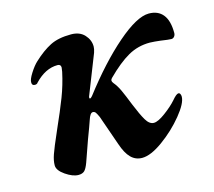

<svg xmlns="http://www.w3.org/2000/svg" viewBox="-73 -521 695 623"><g transform="rotate(-15 274.5 -209.5)"><path d="M52 -36Q52 -52 59 -72Q65 -90 90 -147Q115 -203 130 -242Q145 -281 154 -323L156 -337Q156 -348 145 -348Q104 -348 68 -310Q65 -305 58 -305Q48 -305 48 -315Q47 -325 60 -345.5Q73 -366 85 -377Q115 -405 142.5 -419Q170 -433 213 -433Q242 -433 258 -415.5Q274 -398 274 -376Q274 -368 270 -356L218 -224Q217 -222 217 -219Q217 -216 219 -216Q222 -216 227 -222Q299 -316 366.5 -374.5Q434 -433 474 -433Q505 -433 521.5 -412.5Q538 -392 538 -351Q538 -344 534 -339Q530 -334 524 -334Q515 -334 489 -338Q479 -339 470 -340Q461 -341 453 -341Q413 -341 379.5 -322Q346 -303 305 -262Q301 -258 301 -254Q301 -250 305 -245Q316 -232 324.5 -213.5Q333 -195 346 -162Q361 -125 372.5 -105.5Q384 -86 399 -86Q413 -86 438 -104.5Q463 -123 478 -140Q493 -158 500 -158Q504 -158 506 -154Q508 -150 508 -145Q508 -123 476.5 -84.5Q445 -46 403.5 -16Q362 14 333 14Q311 14 295.5 -1.5Q280 -17 269 -50L234 -150Q229 -161 225.5 -166Q222 -171 216 -171Q207 -171 200 -149Q194 -131 178 -89L153 -18Q146 1 139 7.5Q132 14 119 14Q100 14 76 -2.5Q52 -19 52 -36Z"/></g></svg>

Font: EB Garamond
Style: Bold Italic
Weight: 700
Italic angle: -17.2°
Designer: Georg Duffner and Octavio Pardo
Foundry: Georg Duffner
Version: Version 1.000